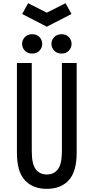

<svg xmlns="http://www.w3.org/2000/svg" viewBox="-20 -1172 586 1201"><path d="M272.9 9.3Q185.1 9.3 135.5 -44.7Q85.9 -98.6 85.9 -216.3V-777.8H178.7V-227.5Q178.7 -146.5 203.4 -113.5Q228 -80.6 272.9 -80.6Q317.9 -80.6 342.5 -113.5Q367.2 -146.5 367.2 -227.5V-777.8H459.5V-216.3Q459.5 -98.6 410.2 -44.7Q360.8 9.3 272.9 9.3ZM364.7 -836.9Q336.4 -836.9 319.1 -855.2Q301.8 -873.5 301.8 -897.5Q301.8 -921.9 319.1 -939.9Q336.4 -958 364.7 -958Q393.6 -958 410.6 -939.9Q427.7 -921.9 427.7 -897.5Q427.7 -873.5 410.6 -855.2Q393.6 -836.9 364.7 -836.9ZM181.2 -836.9Q152.8 -836.9 135.5 -855.2Q118.2 -873.5 118.2 -897.5Q118.2 -921.9 135.5 -939.9Q152.8 -958 181.2 -958Q210 -958 227.1 -939.9Q244.1 -921.9 244.1 -897.5Q244.1 -873.5 227.1 -855.2Q210 -836.9 181.2 -836.9ZM272.9 -1004.9 118.7 -1084.5 155.8 -1151.9 272.9 -1092.8 390.1 -1151.9 427.2 -1084.5Z"/></svg>

Font: Voltaire
Style: Regular
Weight: 400
Designer: Yvonne Schüttler, Eben Sorkin, Emma Marichal
Foundry: Sorkin Type Co.
Version: Version 1.010; ttfautohint (v1.8.4.7-5d5b)